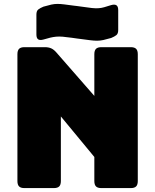

<svg xmlns="http://www.w3.org/2000/svg" viewBox="-20 -961 793 981"><path d="M255 0H105Q86 0 77.5 -8.5Q69 -17 69 -36V-684Q69 -703 77.5 -711.5Q86 -720 105 -720H209Q228 -720 241.5 -714Q255 -708 268 -693L462 -471V-684Q462 -703 470.5 -711.5Q479 -720 498 -720H648Q667 -720 675.5 -711.5Q684 -703 684 -684V-36Q684 -17 675.5 -8.5Q667 0 648 0H498Q479 0 470.5 -8.5Q462 -17 462 -36V-159L291 -366V-36Q291 -17 282.5 -8.5Q274 0 255 0ZM375 -764 347 -768Q319 -772 300 -773.5Q281 -775 266 -773.5Q251 -772 236.5 -768.5Q222 -765 202 -759Q184 -754 175 -760Q166 -766 166 -785V-886Q166 -905 175.5 -912.5Q185 -920 202 -927Q226 -934 242 -937.5Q258 -941 273.5 -941Q289 -941 308.5 -938.5Q328 -936 358 -932L375 -930L397 -927Q430 -922 449.5 -920Q469 -918 483.5 -919Q498 -920 512 -924Q526 -928 548 -935Q566 -940 575 -934Q584 -928 584 -909V-808Q584 -789 574.5 -781.5Q565 -774 548 -767Q524 -760 508 -756.5Q492 -753 476 -753Q460 -753 440.5 -755.5Q421 -758 391 -762Z"/></svg>

Font: Bungee
Style: Regular
Weight: 400
Designer: David Jonathan Ross
Foundry: David Jonathan Ross
Version: Version 1.001;PS 1.0;hotconv 1.0.72;makeotf.lib2.5.5900